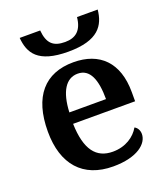

<svg xmlns="http://www.w3.org/2000/svg" viewBox="-139 -852 836 960"><g transform="rotate(-20 278.5 -372.0)"><path d="M284 -606C445 -606 485 -673 493 -754H383C376 -685 342 -657 285 -657C223 -657 193 -683 187 -754H78C85 -672 121 -606 284 -606ZM299 10C428 10 488 -43 488 -94C488 -114 478 -130 464 -137C440 -95 391 -60 322 -60C234 -60 186 -120 182 -259H512V-308C512 -466 427 -548 288 -548C136 -548 50 -452 50 -265C50 -91 138 10 299 10ZM184 -319C189 -428 226 -487 289 -487C354 -487 379 -422 379 -319Z"/></g></svg>

Font: Noto Serif Semi
Style: Regular
Weight: 600
Designer: Monotype Design Team
Foundry: Monotype Imaging Inc.
Version: Version 1.002